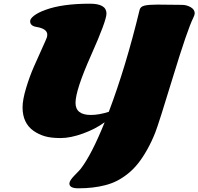

<svg xmlns="http://www.w3.org/2000/svg" viewBox="-20 -770 1074 1039"><path d="M832 -745.1 963.9 -743.7Q990.2 -743.7 1012 -731Q1033.7 -718.3 1033.7 -698.2Q1033.7 -689.5 1026.4 -674.8Q994.6 -611.3 916.7 -355.7Q838.9 -100.1 820.1 -52.5Q801.3 -4.9 777.1 38.6Q752.9 82 727.5 114Q702.1 146 672.4 169.7Q642.6 193.4 613 208.5Q583.5 223.6 548.3 232.4Q484.9 249 403.8 249Q355.5 249 355.5 223.1Q355.5 207.5 383.5 179Q411.6 150.4 416 144.5Q475.1 68.4 546.4 -108.4Q496.6 -71.8 429 -47.4Q361.3 -22.9 308.6 -22.9Q255.9 -22.9 222.7 -32.7Q189.5 -42.5 162.1 -61.5Q102.1 -103.5 102.1 -189Q102.1 -230 121.1 -293Q140.1 -356 162.8 -407.7Q185.5 -459.5 208 -508.8Q230.5 -558.1 233.2 -566.4Q235.8 -574.7 235.8 -582.5Q235.8 -614.7 176.3 -624.5Q160.6 -627 151.9 -634.5Q143.1 -642.1 143.1 -655.5Q143.1 -668.9 165 -685.8Q187 -702.6 226.6 -716.8Q316.9 -750 466.8 -750Q556.2 -750 556.2 -696.8Q556.2 -657.7 472.4 -470Q388.7 -282.2 388.7 -213.4Q388.7 -147.9 471.7 -147.9Q515.6 -147.9 568.8 -165Q661.1 -408.7 735.4 -716.3Q739.3 -733.9 761.5 -739.5Q783.7 -745.1 832 -745.1Z"/></svg>

Font: Sonsie One
Style: Regular
Weight: 400
Designer: Riccardo De Franceschi
Foundry: Sorkin Type Co
Version: Version 1.003